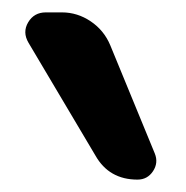

<svg xmlns="http://www.w3.org/2000/svg" viewBox="-20 -830 300 310"><path d="M134 -579 26 -761Q16 -778 25.5 -794Q35 -810 54 -810H80Q105 -810 126.5 -795.5Q148 -781 158 -757L230 -582Q236 -567 227 -553.5Q218 -540 202 -540Q156 -540 134 -579Z"/></svg>

Font: Rounded Mplus 1c Medium
Style: Regular
Weight: 500
Version: Version 1.059.20150529